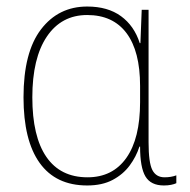

<svg xmlns="http://www.w3.org/2000/svg" viewBox="-20 -558 583 588"><path d="M247 10Q151 10 101.5 -59Q52 -128 52 -260Q52 -398 105.5 -468Q159 -538 247 -538Q310 -538 350.5 -508.5Q391 -479 408 -426H410L414 -528H435V-122Q435 -60 446.5 -37.5Q458 -15 484 -15Q504 -15 520 -21V3Q514 6 504 8Q494 10 482 10Q442 10 425.5 -17.5Q409 -45 409 -109H407Q397 -78 377 -51Q357 -24 325 -7Q293 10 247 10ZM248 -15Q325 -15 367 -74.5Q409 -134 409 -245V-295Q409 -401 367.5 -456.5Q326 -512 247 -512Q168 -512 123.5 -446Q79 -380 79 -260Q79 -140 122 -77.5Q165 -15 248 -15Z"/></svg>

Font: Noto Sans SemiCondensed Thin
Style: Regular
Weight: 100
Width: 4
Designer: Monotype Design Team
Foundry: Monotype Imaging Inc.
Version: Version 2.013; ttfautohint (v1.8.4.7-5d5b)